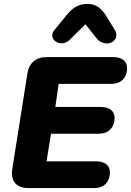

<svg xmlns="http://www.w3.org/2000/svg" viewBox="-20 -962 670 982"><path d="M128 0H461C511 0 542 -30 542 -81C542 -116 517 -137 470 -137H218L241 -278H485C534 -278 566 -309 566 -359C566 -395 540 -415 494 -415H263L280 -533H549C598 -533 630 -563 630 -614C630 -649 605 -670 558 -670H219C163 -670 129 -641 120 -585L43 -99C33 -35 63 0 128 0ZM335 -757 417 -838 475 -765C520 -711 603 -752 566 -811L522 -882C499 -920 470 -942 428 -942C386 -942 354 -925 324 -889L258 -808C220 -761 291 -715 335 -757Z"/></svg>

Font: SN Pro Heavy
Style: Italic
Weight: 800
Italic angle: -9°
Designer: Tobias Whetton
Foundry: Supernotes
Version: Version 1.001;Glyphs 3.2 (3249)